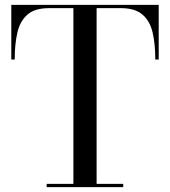

<svg xmlns="http://www.w3.org/2000/svg" viewBox="-20 -770 699 790"><path d="M172 -13.5H282V-736.5H182Q123.5 -736.5 93 -710Q62.5 -683.5 51.5 -636Q40.5 -588.5 40.5 -525H26.5V-750H633V-525H619Q619 -588.5 608 -636Q597 -683.5 566.2 -710Q535.5 -736.5 477 -736.5H377.5V-13.5H487V0H172Z"/></svg>

Font: Bodoni Moda 16pt
Style: Regular
Weight: 400
Version: Version 2.3